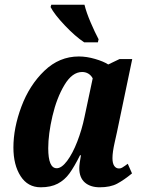

<svg xmlns="http://www.w3.org/2000/svg" viewBox="-20 -786 622 816"><path d="M37 -159Q37 -242 71 -333Q105 -424 168.5 -485Q232 -546 315 -546Q348 -546 384 -535.5Q420 -525 440 -512L488 -535H542L477 -224Q476 -219 467 -179Q458 -139 458 -114Q458 -92 465.5 -81Q473 -70 486 -70Q493 -70 499 -73.5Q505 -77 512 -82Q519 -87 523 -90L541 -49Q507 -21 478 -5.5Q449 10 404 10Q364 10 340.5 -10.5Q317 -31 317 -71Q317 -89 324 -126H320Q296 -78 275.5 -49.5Q255 -21 225.5 -5.5Q196 10 153 10Q98 10 67.5 -37.5Q37 -85 37 -159ZM339 -288 374 -453Q367 -466 355.5 -473Q344 -480 329 -480Q287 -480 254 -425Q221 -370 203 -293Q185 -216 185 -156Q185 -71 221 -71Q242 -71 265.5 -102.5Q289 -134 308.5 -184.5Q328 -235 339 -288ZM195 -756 198 -766H339Q347 -733 365.5 -690Q384 -647 399 -619L396 -606H338Q300 -631 255.5 -678Q211 -725 195 -756Z"/></svg>

Font: Noto Serif CondExtraBold
Style: Italic
Weight: 800
Width: 3
Italic angle: -12°
Designer: Monotype Design Team
Foundry: Monotype Imaging Inc.
Version: Version 1.001